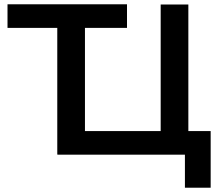

<svg xmlns="http://www.w3.org/2000/svg" viewBox="-20 -720 1023 895"><path d="M962 -109V155H842V1H248V0H247V-590H15V-700H572V-590H376V-109H729V-699H858V-109Z"/></svg>

Font: CMG Sans SemiBold
Style: Regular
Weight: 600
Designer: Julieta Ulanovsky
Foundry: Julieta Ulanovsky
Version: Version 7.200